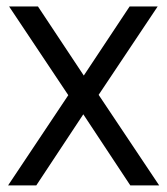

<svg xmlns="http://www.w3.org/2000/svg" viewBox="-20 -562 506 582"><path d="M4.5 0 187 -273.5 7.5 -542.5H95L234 -333L373 -542.5H458L279 -274.5L462.5 0H375L232.5 -215.5L90 0Z"/></svg>

Font: Encode Sans SemiCondensed SemiCondensed
Style: Regular
Weight: 400
Width: 4
Designer: Multiple Designers
Foundry: Impallari Type
Version: Version 3.000; ttfautohint (v1.8.3) -l 8 -r 50 -G 200 -x 14 